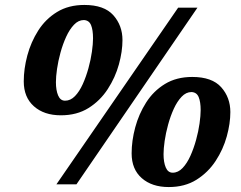

<svg xmlns="http://www.w3.org/2000/svg" viewBox="-20 -745 975 776"><path d="M226 -279Q158 -279 117 -315.5Q76 -352 76 -416Q76 -467 90.5 -521Q105 -575 134.5 -621.5Q164 -668 210.5 -696.5Q257 -725 321 -725Q401 -725 438 -683.5Q475 -642 475 -583Q475 -537 460.5 -484.5Q446 -432 415.5 -385Q385 -338 338 -308.5Q291 -279 226 -279ZM208 0 700 -714H778L289 0ZM243 -338Q265 -338 283 -356.5Q301 -375 314.5 -405Q328 -435 337.5 -469.5Q347 -504 351.5 -536Q356 -568 356 -590Q356 -624 348 -643.5Q340 -663 319 -664Q297 -664 279 -645Q261 -626 247.5 -596.5Q234 -567 224.5 -532.5Q215 -498 210.5 -466.5Q206 -435 206 -413Q206 -380 215 -359Q224 -338 243 -338ZM662 11Q594 11 553 -25Q512 -61 512 -125Q512 -176 526.5 -230Q541 -284 570.5 -330.5Q600 -377 646.5 -405.5Q693 -434 757 -434Q837 -434 874 -392.5Q911 -351 911 -292Q911 -246 896.5 -193.5Q882 -141 851.5 -94.5Q821 -48 774 -18.5Q727 11 662 11ZM678 -47Q700 -47 718 -66Q736 -85 749.5 -115Q763 -145 772.5 -179.5Q782 -214 786.5 -246Q791 -278 791 -300Q791 -333 783 -352.5Q775 -372 754 -373Q732 -373 714 -354Q696 -335 682.5 -305.5Q669 -276 659.5 -241.5Q650 -207 645.5 -175.5Q641 -144 641 -122Q641 -89 650 -68Q659 -47 678 -47Z"/></svg>

Font: Noto Serif Black
Style: Italic
Weight: 900
Italic angle: -12°
Designer: Monotype Design Team
Foundry: Monotype Imaging Inc.
Version: Version 2.013